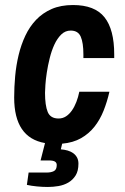

<svg xmlns="http://www.w3.org/2000/svg" viewBox="-20 -558 496 760"><path d="M36.1 -171.9Q36.1 -212.9 40 -256.1Q43.9 -299.3 53.7 -340.1Q63.5 -380.9 80.3 -416.7Q97.2 -452.6 123 -479.7Q148.9 -506.8 184.8 -522.5Q220.7 -538.1 269 -538.1Q355 -538.1 393.6 -489.7Q432.1 -441.4 432.1 -342.8V-328.1H310.1V-342.8Q310.1 -388.7 299.6 -412.8Q289.1 -437 259.8 -437Q238.3 -437 222.4 -421.4Q206.5 -405.8 195.3 -381.6Q184.1 -357.4 176.8 -327.9Q169.4 -298.3 165.3 -271Q161.1 -243.7 159.7 -221.9Q158.2 -200.2 158.2 -190.9Q158.2 -140.6 168.9 -114.7Q179.7 -88.9 211.9 -88.9Q228 -88.9 241.2 -97.4Q254.4 -106 264.6 -120.6Q274.9 -135.3 282.2 -154.3Q289.6 -173.3 293.9 -194.8H413.1Q404.3 -155.8 390.1 -120.1Q376 -84.5 354 -56.6Q332 -28.8 300.8 -11Q269.5 6.8 226.1 10.7L220.7 33.2Q234.9 34.2 247.6 37.8Q260.3 41.5 269.8 48.3Q279.3 55.2 284.9 65.4Q290.5 75.7 290.5 89.8Q290.5 118.7 279.3 136.5Q268.1 154.3 250.5 164.6Q232.9 174.8 211.4 178.5Q189.9 182.1 169.4 182.1Q148.4 182.1 126 179.9Q103.5 177.7 86.4 173.8L93.3 125H164.6Q182.6 125 193.6 119.1Q204.6 113.3 204.6 95.2Q204.6 85.9 197.3 81.5Q189.9 77.1 173.3 77.1H140.6L158.2 8.3Q36.1 -12.7 36.1 -171.9Z"/></svg>

Font: Archivo Narrow
Style: Bold Italic
Weight: 700
Italic angle: -8°
Designer: Hector Gatti
Foundry: Hector Gatti
Version: 1.002; ttfautohint (v0.8)